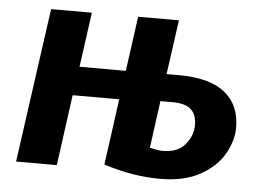

<svg xmlns="http://www.w3.org/2000/svg" viewBox="-44 -586 892 657"><g transform="rotate(5 402.0 -257.0)"><path d="M772 -181Q772 -137 746.5 -91.5Q721 -46 666 -15Q611 16 527 16Q435 16 334 -16L365 -243H205L172 0H32L106 -530H246L220 -342H379L405 -530H545L519 -343H561Q667 -343 719.5 -301Q772 -259 772 -181ZM631 -178Q631 -213 611.5 -231Q592 -249 548 -249H506L484 -87Q514 -80 528 -80Q580 -80 605.5 -110.5Q631 -141 631 -178Z"/></g></svg>

Font: Fira Sans SemiBold
Style: Italic
Weight: 600
Italic angle: -8°
Designer: bBox Type GmbH & Carrois Corporate GbR & Edenspiekermann AG
Foundry: bBox Type GmbH & Carrois Corporate GbR & Edenspiekermann AG
Version: Version 4.301